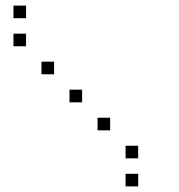

<svg xmlns="http://www.w3.org/2000/svg" viewBox="-20 -693 640 685"><path d="M29 -673Q28 -673 28 -673Q28 -673 28 -672V-629Q28 -628 28 -628Q28 -628 29 -628H72Q73 -628 73 -628Q73 -628 73 -629V-672Q73 -673 73 -673Q73 -673 72 -673ZM29 -573Q28 -573 28 -573Q28 -573 28 -572V-529Q28 -528 28 -528Q28 -528 29 -528H72Q73 -528 73 -528Q73 -528 73 -529V-572Q73 -573 73 -573Q73 -573 72 -573ZM129 -473Q128 -473 128 -473Q128 -473 128 -472V-429Q128 -428 128 -428Q128 -428 129 -428H172Q173 -428 173 -428Q173 -428 173 -429V-472Q173 -473 173 -473Q173 -473 172 -473ZM229 -373Q228 -373 228 -373Q228 -373 228 -372V-329Q228 -328 228 -328Q228 -328 229 -328H272Q273 -328 273 -328Q273 -328 273 -329V-372Q273 -373 273 -373Q273 -373 272 -373ZM329 -273Q328 -273 328 -273Q328 -273 328 -272V-229Q328 -228 328 -228Q328 -228 329 -228H372Q373 -228 373 -228Q373 -228 373 -229V-272Q373 -273 373 -273Q373 -273 372 -273ZM429 -173Q428 -173 428 -173Q428 -173 428 -172V-129Q428 -128 428 -128Q428 -128 429 -128H472Q473 -128 473 -128Q473 -128 473 -129V-172Q473 -173 473 -173Q473 -173 472 -173ZM429 -73Q428 -73 428 -73Q428 -73 428 -72V-29Q428 -28 428 -28Q428 -28 429 -28H472Q473 -28 473 -28Q473 -28 473 -29V-72Q473 -73 473 -73Q473 -73 472 -73Z"/></svg>

Font: Doto Light
Style: Regular
Weight: 300
Monospace: yes
Version: Version 1.000